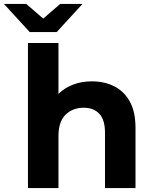

<svg xmlns="http://www.w3.org/2000/svg" viewBox="-71 -962 782 982"><path d="M72 0V-742H228V-482Q260 -513 303.5 -529.5Q347 -546 399 -546Q463 -546 513.5 -520.5Q564 -495 593 -442.5Q622 -390 622 -308V0H466V-284Q466 -349 437 -380Q408 -411 357 -411Q301 -411 264.5 -375.5Q228 -340 228 -266V0ZM81 -798 -51 -942H63L150 -867L237 -942H351L219 -798Z"/></svg>

Font: Montserrat
Style: Bold
Weight: 700
Designer: Julieta Ulanovsky
Foundry: Julieta Ulanovsky
Version: Version 9.000; ttfautohint (v1.8.4.7-5d5b)